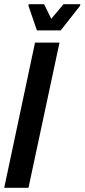

<svg xmlns="http://www.w3.org/2000/svg" viewBox="-26 -890 401 910"><path d="M-6 0 140 -688H256L109 0ZM149 -746 109 -862 110 -870H183L217 -801L275 -870H355L353 -862L262 -746Z"/></svg>

Font: Saira ExtraCondensed
Style: Bold Italic
Weight: 700
Width: 2
Italic angle: -12°
Designer: Hector Gatti with collaboration of the Omnibus-Type team
Foundry: Omnibus-Type
Version: Version 1.101